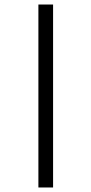

<svg xmlns="http://www.w3.org/2000/svg" viewBox="-20 -735 405 850"><path d="M150 95V-715H215V95Z"/></svg>

Font: Diplomata SC
Style: Regular
Weight: 400
Designer: Eduardo Rodriguez Tunni
Foundry: Eduardo Rodriguez Tunni
Version: Version 1.002; ttfautohint (v1.8.4.7-5d5b);gftools[0.9.23]